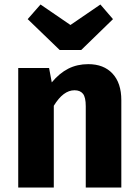

<svg xmlns="http://www.w3.org/2000/svg" viewBox="-20 -833 613 853"><path d="M519 -388V0H361V-361Q361 -401 348.5 -416.5Q336 -432 311 -432Q261 -432 219 -363V0H61V-531H198L210 -467Q244 -508 283.5 -528Q323 -548 372 -548Q441 -548 480 -506Q519 -464 519 -388ZM482 -748 341 -611H245L103 -748L160 -813L293 -722L426 -813Z"/></svg>

Font: Fira Sans BGR
Style: Bold
Weight: 700
Designer: bBox Type GmbH & Carrois Corporate GbR & Edenspiekermann AG
Foundry: bBox Type GmbH & Carrois Corporate GbR & Edenspiekermann AG
Version: Version 4.301